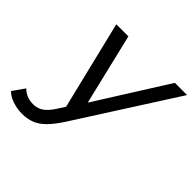

<svg xmlns="http://www.w3.org/2000/svg" viewBox="-279 -704 1078 1078"><g transform="rotate(45 260.5 -165.0)"><path d="M36 200Q-2 200 -39 187.5Q-76 175 -97 153L-47 82Q-30 99 -7.5 108.5Q15 118 43 118Q76 118 102.5 100.5Q129 83 157 39L207 -38L218 -49L521 -530H618L242 58Q207 112 176 143Q145 174 111.5 187Q78 200 36 200ZM189 17 56 -530H152L265 -58Z"/></g></svg>

Font: MOST Montserrat Medium
Style: Italic
Weight: 500
Italic angle: -11.3°
Designer: Julieta Ulanovsky
Foundry: Julieta Ulanovsky
Version: Version 8.000;March 11, 2024;FontCreator 15.0.0.2926 64-bit